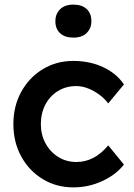

<svg xmlns="http://www.w3.org/2000/svg" viewBox="-20 -802 579 832"><path d="M298 10Q224 10 165 -26Q106 -62 72 -124Q38 -186 38 -264Q38 -342 72 -404Q106 -466 165 -502Q224 -538 298 -538Q369 -538 427 -511Q485 -484 517 -436L449 -354Q426 -385 387 -407Q348 -429 310 -429Q266 -429 231 -407.5Q196 -386 176.5 -348.5Q157 -311 157 -264Q157 -218 177.5 -180.5Q198 -143 233 -121.5Q268 -100 311 -100Q389 -100 449 -172L517 -89Q483 -45 423.5 -17.5Q364 10 298 10ZM298 -639Q261 -639 240.5 -658Q220 -677 220 -710Q220 -742 240.5 -762Q261 -782 298 -782Q335 -782 355.5 -763Q376 -744 376 -710Q376 -679 355.5 -659Q335 -639 298 -639Z"/></svg>

Font: Lexend Deca Medium
Style: Regular
Weight: 500
Designer: Bonnie Shaver-Troup, Thomas Jockin
Foundry: Lexend
Version: Version 1.008; ttfautohint (v1.8.4.7-5d5b)